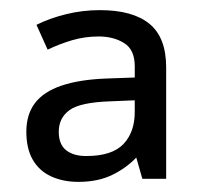

<svg xmlns="http://www.w3.org/2000/svg" viewBox="-20 -742 397 379"><path d="M177 -722Q242 -722 275 -695Q308 -668 308 -609V-389H261L249 -431Q229 -410 201 -396.5Q173 -383 135 -383Q104 -383 80.5 -394Q57 -405 44.5 -427Q32 -449 32 -482Q32 -516 49 -538.5Q66 -561 101.5 -573Q137 -585 190 -587L246 -589V-611Q246 -644 225 -657Q204 -670 175 -670Q147 -670 122 -662.5Q97 -655 74 -644L52 -693Q78 -706 110.5 -714Q143 -722 177 -722ZM198 -542Q138 -540 117 -524.5Q96 -509 96 -482Q96 -457 110.5 -445.5Q125 -434 150 -434Q201 -434 223.5 -457.5Q246 -481 246 -521V-544Z"/></svg>

Font: Noto Sans Malayalam
Style: Regular
Weight: 400
Designer: Jelle Bosma - Monotype Design Team
Foundry: Monotype Imaging Inc.
Version: Version 2.103